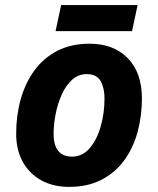

<svg xmlns="http://www.w3.org/2000/svg" viewBox="-20 -729 625 759"><path d="M252.9 9.8Q191.4 9.8 144.3 -15.6Q97.2 -41 70.6 -88.1Q43.9 -135.3 43.9 -200.2Q43.9 -272.5 62 -336.9Q80.1 -401.4 116.2 -450.7Q152.3 -500 206.8 -528.1Q261.2 -556.2 334 -556.2Q429.2 -556.2 485.1 -499Q541 -441.9 541 -339.8Q541 -270.5 523.9 -207.5Q506.8 -144.5 471.4 -95.7Q436 -46.9 381.6 -18.6Q327.1 9.8 252.9 9.8ZM265.1 -109.9Q305.7 -109.9 334.2 -142.8Q362.8 -175.8 377.9 -228.5Q393.1 -281.2 393.1 -339.8Q393.1 -381.3 377.7 -408.7Q362.3 -436 323.2 -436Q289.6 -436 264.9 -413.6Q240.2 -391.1 224.1 -355.2Q208 -319.3 200 -278.3Q191.9 -237.3 191.9 -200.2Q191.9 -109.9 265.1 -109.9ZM199.7 -606 221.7 -709H523.9L502 -606Z"/></svg>

Font: Open Sans
Style: Bold Italic
Weight: 700
Italic angle: -12°
Designer: Monotype Design Team
Foundry: Monotype Imaging Inc.
Version: Version 3.003; ttfautohint (v1.8.4)